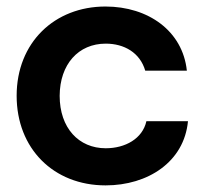

<svg xmlns="http://www.w3.org/2000/svg" viewBox="-20 -557 624 586"><path d="M302.2 8.8C431.6 8.8 542 -63 553.7 -187H426.8C415 -133.8 362.3 -104.5 302.7 -104.5C220.2 -104.5 162.1 -166.5 162.1 -264.6C162.6 -360.8 219.2 -423.8 302.7 -423.8C358.9 -423.8 407.2 -396.5 423.3 -341.3H550.3C537.6 -462.4 432.6 -537.1 301.8 -537.1C146.5 -537.1 30.8 -427.2 30.8 -264.6C30.8 -104 143.1 8.8 302.2 8.8Z"/></svg>

Font: Faust Sans Bold
Style: Regular
Weight: 700
Designer: Andreas Faust
Version: Version 1.003;Glyphs 3.1.2 (3151)